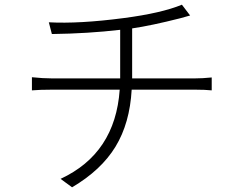

<svg xmlns="http://www.w3.org/2000/svg" viewBox="-20 -774 1040 818"><path d="M543 -440H810Q842 -440 882 -444V-389Q854 -392 811 -392H541Q533 -249 472 -149Q411 -49 287 24L238 -12Q471 -120 490 -392H202Q149 -392 116 -389V-445Q164 -440 201 -440H492V-446V-647Q355 -631 201 -629L188 -679Q317 -672 507 -697Q668 -718 755 -754L790 -708Q775 -704 747 -696Q625 -665 543 -653V-447Z"/></svg>

Font: Noto Sans Korean Light
Style: Regular
Weight: 300
Designer: Ryoko NISHIZUKA  (kana & ideographs); Paul D. Hunt (Latin, Greek & Cyrillic); Wenlong ZHANG  (bopomofo); Sandoll Communi
Foundry: Adobe Systems Incorporated
Version: Version 1.000;PS 1;hotconv 1.0.78;makeotf.lib2.5.61930